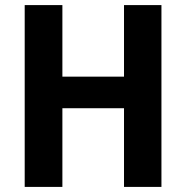

<svg xmlns="http://www.w3.org/2000/svg" viewBox="-20 -734 731 754"><path d="M614 0V-714H467V-433H225V-714H77V0H225V-309H467V0Z"/></svg>

Font: Noto Sans Devanagari SemiCondensed
Style: Bold
Weight: 700
Width: 4
Designer: Jelle Bosma - Monotype Design Team
Foundry: Monotype Imaging Inc.
Version: Version 2.004